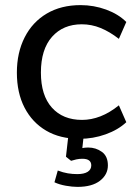

<svg xmlns="http://www.w3.org/2000/svg" viewBox="-20 -536 537 751"><path d="M291 7Q215 7 160.5 -25Q106 -57 76 -115Q46 -173 46 -252Q46 -330 76.5 -390Q107 -450 163 -483Q219 -516 295 -516Q347 -516 395 -498.5Q443 -481 474 -450L445 -384Q409 -412 373.5 -426.5Q338 -441 300 -441Q227 -441 183.5 -392Q140 -343 140 -252Q140 -163 183 -115Q226 -67 301 -67Q337 -67 373 -81Q409 -95 445 -124L474 -58Q442 -28 393 -10.5Q344 7 291 7ZM283 195Q263 195 237.5 190.5Q212 186 193 177L206 131Q227 139 245.5 142Q264 145 282 145Q309 145 323 136Q337 127 337 111Q337 85 302 85Q290 85 278.5 87.5Q267 90 258 93L238 77L249 -20H309L301 53L274 51Q287 46 300 43.5Q313 41 325 41Q355 41 378.5 58Q402 75 402 111Q402 147 371 171Q340 195 283 195Z"/></svg>

Font: Muli Medium
Style: Regular
Weight: 500
Designer: Vernon Adams
Foundry: Vernon Adams
Version: Version 2.100; ttfautohint (v1.8.1.43-b0c9)